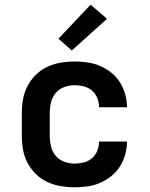

<svg xmlns="http://www.w3.org/2000/svg" viewBox="-20 -790 640 818"><path d="M298 8Q268 8 238.5 3Q209 -2 182 -14.5Q155 -27 133.5 -48Q112 -69 98 -95Q84 -121 78.5 -150.5Q73 -180 73 -210V-310Q73 -340 78.5 -369.5Q84 -399 98 -425Q112 -451 133.5 -472Q155 -493 182 -505.5Q209 -518 238.5 -523Q268 -528 298 -528Q325 -528 353 -524Q381 -520 406.5 -509Q432 -498 454 -480.5Q476 -463 491 -439Q506 -415 513.5 -388Q521 -361 521 -333H402Q402 -353 394.5 -372Q387 -391 372 -404Q357 -417 337 -422Q317 -427 298 -427Q275 -427 253.5 -419Q232 -411 217.5 -394Q203 -377 197.5 -354.5Q192 -332 192 -310V-210Q192 -188 197.5 -165.5Q203 -143 217.5 -126Q232 -109 253.5 -101Q275 -93 298 -93Q317 -93 337 -98Q357 -103 372 -116Q387 -129 394.5 -148Q402 -167 402 -187H521Q521 -159 513.5 -132Q506 -105 491 -81Q476 -57 454 -39.5Q432 -22 406.5 -11Q381 0 353 4Q325 8 298 8ZM286 -575 229 -625 366 -770 436 -710Z"/></svg>

Font: Iosevka Fixed Extended
Style: Bold
Weight: 700
Width: 7
Monospace: yes
Designer: Belleve Invis
Foundry: Belleve Invis
Version: Version 24.1.1; ttfautohint (v1.8.4)